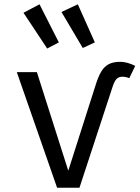

<svg xmlns="http://www.w3.org/2000/svg" viewBox="-20 -877 655 897"><path d="M246.7 0 58.5 -540H152.3L299 -79.5L426.7 -479.5Q439 -519.5 453.1 -542.8Q467.2 -566.2 488.2 -577.2Q509.2 -588.2 541.5 -588.2Q573.8 -588.2 611.8 -569.2L584.1 -511.8Q567.7 -518.5 551.3 -518.5Q534.4 -518.5 524.4 -507.9Q514.4 -497.4 506.2 -472.3L351.3 0ZM164.6 -856.9 254.9 -679 200.5 -650.3 89.7 -817.4ZM343.6 -856.9 423.1 -679 366.7 -652.8 267.2 -821Z"/></svg>

Font: Fira Code
Style: Regular
Weight: 400
Designer: Carrois Corporate, Edenspiekermann AG, Nikita Prokopov
Foundry: Carrois Corporate, Edenspiekermann AG, Nikita Prokopov
Version: Version 5.002